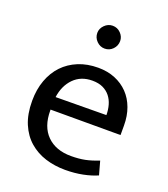

<svg xmlns="http://www.w3.org/2000/svg" viewBox="-128 -769 760 869"><g transform="rotate(20 252.0 -334.5)"><path d="M468 -225H131V-221Q131 -143 173.5 -101Q216 -59 289 -59Q327 -59 356.5 -65Q386 -71 421 -85L439 -20Q410 -7 370.5 1Q331 9 286 9Q235 9 190.5 -5Q146 -19 112 -48.5Q78 -78 58.5 -124Q39 -170 39 -234Q39 -289 55.5 -334Q72 -379 102 -410.5Q132 -442 174.5 -459.5Q217 -477 270 -477Q315 -477 351.5 -462Q388 -447 414 -420Q440 -393 454 -355Q468 -317 468 -271ZM377 -288Q377 -314 370.5 -336.5Q364 -359 350.5 -376Q337 -393 316 -403Q295 -413 265 -413Q210 -413 175.5 -378Q141 -343 133 -286ZM211 -624Q211 -645 227.5 -661.5Q244 -678 266 -678Q289 -678 305 -661.5Q321 -645 321 -624Q321 -601 305 -584.5Q289 -568 266 -568Q244 -568 227.5 -584.5Q211 -601 211 -624Z"/></g></svg>

Font: Mukta
Style: Regular
Weight: 400
Designer: Girish Dalvi and Yashodeep Gholap
Foundry: Ek Type
Version: Version 2.538;PS 1.001;hotconv 16.6.51;makeotf.lib2.5.65220;